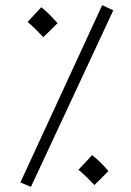

<svg xmlns="http://www.w3.org/2000/svg" viewBox="-20 -707 508 744"><path d="M100 17 419 -667 376 -687 59 0ZM148 -563 203 -617C186 -637 164 -660 140 -679L87 -622C111 -602 124 -587 148 -563ZM346 10 400 -44C384 -64 361 -87 337 -106L284 -49C309 -29 322 -14 346 10Z"/></svg>

Font: Noto Sans Arabic UI Cn Lt
Style: Regular
Weight: 300
Width: 3
Designer: Monotype Design Team, Nadine Chahine and Nizar Qandah
Foundry: Monotype Imaging Inc.
Version: Version 2.010